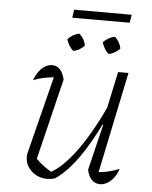

<svg xmlns="http://www.w3.org/2000/svg" viewBox="-53 -777 656 827"><g transform="rotate(5 275.0 -363.5)"><path d="M215 -429 126 -64 123 -86Q143 -65 165.5 -48.5Q188 -32 207 -24L189 -25Q245 -53 306 -138Q367 -223 423 -348L435 -326Q407 -264 379.5 -212.5Q352 -161 325 -120.5Q298 -80 270.5 -50.5Q243 -21 215 -2Q197 3 182 3Q142 3 114 -22.5Q86 -48 86 -85Q86 -98 90 -109L178 -458L196 -437Q166 -436 137 -430.5Q108 -425 84 -415Q92 -437 104 -453.5Q116 -470 131 -478.5Q146 -487 162 -487Q181 -487 195 -472Q209 -457 215 -429ZM354 -52 402 -250 397 -252 446 -482H491L395 -22L384 -45Q412 -45 438 -51Q464 -57 489 -67Q482 -45 469.5 -28.5Q457 -12 441.5 -3Q426 6 410 6Q388 6 373.5 -9.5Q359 -25 354 -52ZM229 -698 234 -733H483L477 -698ZM245 -556Q234 -566 226.5 -579Q219 -592 216 -604Q226 -615 239 -622.5Q252 -630 266 -632Q277 -622 284.5 -609Q292 -596 293 -583Q285 -573 272 -565.5Q259 -558 245 -556ZM398 -556Q387 -566 380 -578.5Q373 -591 369 -604Q379 -615 392.5 -622.5Q406 -630 420 -632Q431 -621 438 -608.5Q445 -596 447 -583Q437 -573 424 -565.5Q411 -558 398 -556Z"/></g></svg>

Font: Piazzolla Thin Thin
Style: Italic
Weight: 250
Italic angle: -11.3°
Version: Version 2.005